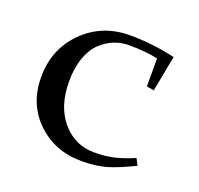

<svg xmlns="http://www.w3.org/2000/svg" viewBox="-90 -554 683 659"><g transform="rotate(20 252.0 -224.5)"><path d="M41 -217.8Q41 -319.8 109.4 -387.9Q177.7 -456.1 279.8 -456.1Q360.4 -456.1 444.8 -437L419.9 -306.2L393.1 -311V-413.1Q350.6 -422.9 287.1 -422.9Q259.3 -422.9 233.9 -412.8Q208.5 -402.8 185.8 -381.8Q163.1 -360.8 149.7 -323.2Q136.2 -285.6 136.2 -235.8Q136.2 -145.5 182.6 -90.8Q229 -36.1 300.8 -36.1Q341.8 -36.1 374 -43.9Q406.2 -51.8 443.8 -67.9L456.1 -43.9Q397.5 -15.1 359.4 -4.2Q321.3 6.8 269 6.8Q171.9 6.8 106.4 -56.2Q41 -119.1 41 -217.8Z"/></g></svg>

Font: Dehuti
Style: Bold
Weight: 700
Version: Version 1.2